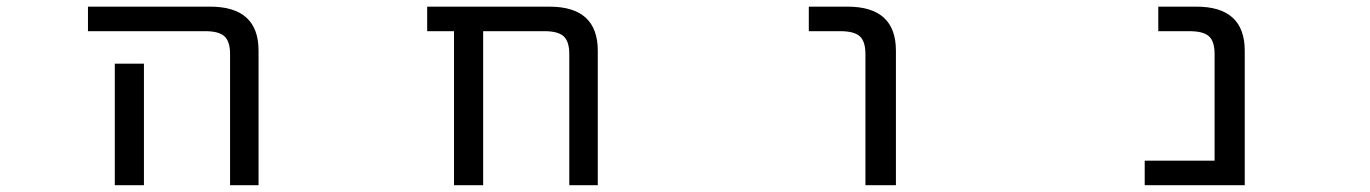

<svg xmlns="http://www.w3.org/2000/svg" viewBox="-20 -544 4040 566"><path d="M239.3 -452.1V-524.4H599.6Q742.2 -524.4 742.2 -394.5V2H658.2V-384.8Q658.2 -421.9 641.6 -437Q625 -452.1 585 -452.1ZM404.3 -356.4V-77.1V2H318.4V-77.1V-356.4Z M1658.2 -384.8Q1658.2 -421.9 1641.6 -437Q1625 -452.1 1585 -452.1H1404.3V2H1318.4V-452.1H1239.3V-524.4H1599.6Q1742.2 -524.4 1742.2 -394.5V2H1658.2Z M2364.3 -452.1V-524.4H2478.5Q2621.1 -524.4 2621.1 -394.5V2H2531.2V-384.8Q2531.2 -421.9 2514.6 -437Q2498 -452.1 2457 -452.1Z M3560.5 -384.8Q3560.5 -421.9 3543.9 -437Q3527.3 -452.1 3486.3 -452.1H3394.5V-524.4H3506.8Q3649.4 -524.4 3649.4 -394.5V2H3354.5V-70.3H3560.5Z"/></svg>

Font: GenEi Gothic M Regular
Style: Regular
Weight: 400
Designer: o_tamon (Modified); [Source Han Sans]
Ryoko NISHIZUKA  (kana & ideographs); Paul D. Hunt (Latin, Greek & Cyrillic); Wenl
Version: Version 1.1a;Original Version 1.004